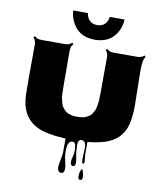

<svg xmlns="http://www.w3.org/2000/svg" viewBox="-119 -983 1159 1371"><g transform="rotate(10 460.5 -297.5)"><path d="M563 -889.2H670.4Q668.5 -817.9 622.6 -765.1Q574.2 -710 484.4 -710Q397 -710 348.1 -765.6Q302.7 -817.9 298.8 -889.2H405.8Q408.2 -858.9 428.7 -837.4Q449.2 -815.9 484.6 -815.9Q520 -815.9 540.8 -837.2Q561.5 -858.4 563 -889.2ZM845.7 -551.8 850.1 -302.2Q850.1 -171.9 817.9 -111.3Q787.6 -53.7 731.4 -24.9Q667.5 8.3 561.5 18.1V109.4L566.4 159.7Q566.4 176.3 557.1 176.3Q547.9 176.3 547.9 144L550.8 64.5Q550.8 11.7 518.1 11.7Q492.7 11.7 492.7 53.2Q492.7 53.2 495.1 95.7Q495.1 110.4 501.2 138.4Q507.3 166.5 507.3 178.2Q507.3 189.9 502.4 197.8Q497.6 205.6 488.3 205.6Q479 205.6 474.4 197.5Q469.7 189.5 469.7 178.2Q469.7 167 476.3 141.4Q482.9 115.7 482.9 108.4Q482.9 101.1 482.9 93.5Q482.9 85.9 482.4 78.1Q481.9 70.3 480 58.6Q476.1 34.2 456.5 34.2Q420.4 34.2 420.4 105.5V127.9Q420.4 146 429.2 180.7Q438 215.3 438 230.5Q438 268.1 413.6 268.1Q401.4 268.1 394.3 257.8Q387.2 247.6 387.2 231.4Q387.2 215.3 395.3 176.8Q403.3 138.2 403.3 118.2V21Q264.6 14.6 195.3 -19.5Q74.2 -78.1 70.8 -242.2Q69.8 -287.6 69.8 -377.4L70.8 -603Q70.8 -631.8 51.8 -651.4L62 -661.1Q80.1 -642.6 110.4 -642.6H283.2Q313 -642.6 331.5 -661.1L341.8 -651.4Q323.2 -632.3 323.2 -603L324.2 -352.1Q324.2 -279.3 328.1 -259.8Q332 -240.2 336.7 -223.9Q341.3 -207.5 347.9 -197.8Q354.5 -188 364.7 -177Q375 -166 388.2 -160.2Q418.9 -146.5 448.5 -146.5Q478 -146.5 494.4 -149.2Q510.7 -151.9 523.2 -158Q535.6 -164.1 545.7 -171.1Q555.7 -178.2 562.7 -189.2Q569.8 -200.2 575.2 -210.2Q580.6 -220.2 583.7 -235.4Q586.9 -250.5 588.9 -262Q590.8 -273.4 591.8 -291Q593.3 -317.9 593.3 -352.1L594.2 -603Q594.2 -632.8 576.2 -651.4L585.4 -661.1Q604 -642.6 634.3 -642.6H807.1Q837.9 -642.6 856 -661.1L865.7 -651.4Q845.7 -630.9 845.7 -551.8ZM541 270Q541 246.6 548.1 230.2Q555.2 213.9 556.6 213.9Q558.1 213.9 562 222.7Q573.2 248 573.2 271Q573.2 293.9 557.1 293.9Q541 293.9 541 270Z"/></g></svg>

Font: Nosifer Caps
Style: Regular
Weight: 800
Version: Version 001.002